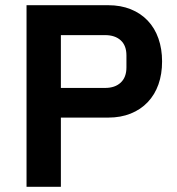

<svg xmlns="http://www.w3.org/2000/svg" viewBox="-20 -718 681 738"><path d="M82 0V-698H396Q444 -698 482.5 -682.5Q521 -667 548 -638.5Q575 -610 589 -570Q603 -530 603 -482Q603 -433 589 -393.5Q575 -354 548 -325.5Q521 -297 482.5 -281.5Q444 -266 396 -266H214V0ZM214 -380H384Q422 -380 444 -400.5Q466 -421 466 -459V-505Q466 -543 444 -563Q422 -583 384 -583H214Z"/></svg>

Font: IBM Plex Sans KR SemiBold
Style: Regular
Weight: 600
Designer: Mike Abbink; Paul van der Laan; Pieter van Rosmalen; Wujin Sim; Chorong Kim; Dohee Lee;
Foundry: Sandoll Inc.
Version: Version 1.000